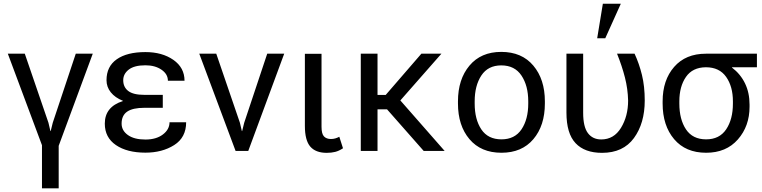

<svg xmlns="http://www.w3.org/2000/svg" viewBox="-20 -820 4139 1043"><path d="M391.6 -528.3H483.9L298.8 -27.8V203.1H208V-31.2L22.5 -528.3H114.7L243.2 -153.3L253.9 -107.9H255.4L266.6 -153.3Z M764.2 -234.4Q701.2 -234.4 670.9 -213.6Q640.6 -192.9 640.6 -148.4Q640.6 -110.8 674.8 -86.4Q709 -62 770 -62Q828.6 -62 864.7 -89.4Q900.9 -116.7 900.9 -155.8H991.2Q991.2 -73.2 926.3 -32Q861.3 9.3 770 9.3Q669.9 9.3 609.6 -32Q549.3 -73.2 549.3 -148.4Q549.3 -194.3 574 -224.9Q598.6 -255.4 647.5 -271V-272.5Q605 -289.6 581.8 -318.6Q558.6 -347.7 558.6 -384.3Q558.6 -459 614.3 -498Q669.9 -537.1 770 -537.1Q860.8 -537.1 921.6 -494.9Q982.4 -452.6 982.4 -381.3H892.1Q892.1 -417.5 857.2 -441.4Q822.3 -465.3 770 -465.3Q709.5 -465.3 679.4 -441.9Q649.4 -418.5 649.4 -384.3Q649.4 -346.7 676.8 -325.7Q704.1 -304.7 764.2 -304.7H864.3V-234.4Z M1283.2 -153.3 1293.9 -107.9H1295.4L1306.6 -153.3L1431.6 -528.3H1523.9L1328.6 0H1259.8L1062.5 -528.3H1154.8Z M1726.6 -527.8V-131.3Q1726.6 -92.8 1740 -78.9Q1753.4 -64.9 1777.8 -64.9Q1790 -64.9 1801.3 -68.1Q1812.5 -71.3 1823.2 -77.1L1843.3 -14.6Q1821.3 0 1800.8 5.1Q1780.3 10.3 1754.9 10.3Q1694.8 10.3 1665.5 -23.7Q1636.2 -57.6 1636.2 -136.2V-527.8Z M2082.5 -226.1H2030.8V0H1939.9V-528.3H2030.8V-304.2H2075.2L2269 -528.3H2377.9L2154.8 -274.4L2395.5 0H2281.7Z M2467.8 -269.5Q2467.8 -389.2 2530.3 -463.6Q2592.8 -538.1 2703.1 -538.1Q2814.5 -538.1 2877.2 -463.6Q2939.9 -389.2 2939.9 -269.5V-257.8Q2939.9 -137.7 2877.4 -64Q2814.9 9.8 2704.1 9.8Q2592.8 9.8 2530.3 -64Q2467.8 -137.7 2467.8 -257.8ZM2558.6 -257.8Q2558.6 -171.4 2594.7 -117.2Q2630.9 -63 2704.1 -63Q2776.4 -63 2813 -117.4Q2849.6 -171.9 2849.6 -257.8V-269.5Q2849.6 -354.5 2812.7 -409.7Q2775.9 -464.8 2703.1 -464.8Q2630.9 -464.8 2594.7 -409.7Q2558.6 -354.5 2558.6 -269.5Z M3147.9 -528.3V-207.5Q3147.9 -130.9 3173.8 -96.7Q3199.7 -62.5 3246.1 -62.5Q3314.9 -62.5 3353.5 -125.7Q3392.1 -189 3392.1 -273.9Q3390.6 -336.9 3375 -398.4Q3359.4 -460 3332 -528.3H3427.2Q3452.1 -474.6 3467.3 -412.8Q3482.4 -351.1 3482.4 -273.9Q3482.4 -150.4 3423.8 -70.1Q3365.2 10.3 3250.5 10.3Q3156.2 10.3 3106.7 -42.2Q3057.1 -94.7 3057.1 -208.5V-528.3ZM3254.9 -799.8H3352.5L3268.1 -612.3H3224.1Z M4091.8 -454.6H3956.5L3956.1 -453.1Q4002.4 -418 4027.1 -367.2Q4051.8 -316.4 4051.8 -251.5V-240.2Q4051.8 -134.8 3988.3 -62.5Q3924.8 9.8 3815.9 9.8Q3704.6 9.8 3642.1 -64Q3579.6 -137.7 3579.6 -257.8V-269.5Q3579.6 -384.8 3642.1 -456.5Q3704.6 -528.3 3814.9 -528.3H4091.8ZM3670.4 -257.8Q3670.4 -171.4 3706.5 -117.2Q3742.7 -63 3815.9 -63Q3888.2 -63 3924.8 -117.4Q3961.4 -171.9 3961.4 -257.8V-269.5Q3961.4 -350.1 3924.6 -402.3Q3887.7 -454.6 3814.9 -454.6H3814.5Q3742.2 -454.1 3706.3 -402.1Q3670.4 -350.1 3670.4 -269.5Z"/></svg>

Font: Roboto Web
Style: Regular
Weight: 400
Designer: Google
Version: Version 1.200310; 2013